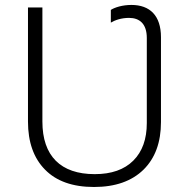

<svg xmlns="http://www.w3.org/2000/svg" viewBox="-20 -744 762 774"><path d="M358.9 9.8C444.8 9.8 511.2 -13.7 558.6 -60.1C605.5 -106.4 628.9 -170.4 628.9 -252V-594.2C628.9 -680.7 584.5 -724.1 509.8 -724.1C474.1 -724.1 442.9 -714.4 426.8 -704.1V-652.8C442.9 -662.6 469.2 -671.9 500 -671.9C543 -671.9 571.8 -647.9 571.8 -590.8V-248C571.8 -183.1 553.7 -132.8 517.6 -96.7C481 -60.1 429.2 -42 361.8 -42C224.6 -42 150.9 -115.2 150.9 -253.9V-713.9H92.8V-253.9C92.8 -171.4 115.7 -106.4 161.6 -60.1C207 -13.7 272.9 9.8 358.9 9.8Z"/></svg>

Font: Noto Reveo Sans
Style: Regular
Weight: 300
Designer: Monotype Design Team
Foundry: Monotype Imaging Inc.
Version: Version 2.007